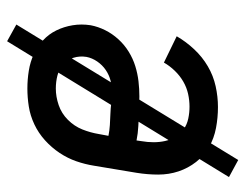

<svg xmlns="http://www.w3.org/2000/svg" viewBox="-95 -530 690 540"><g transform="rotate(-90 250.0 -260.0)"><path d="M219 8Q189 8 160 2.5Q131 -3 106.5 -17Q82 -31 64.5 -53.5Q47 -76 38 -103Q29 -130 29 -160Q29 -190 34 -221L54 -341Q58 -366 66.5 -390.5Q75 -415 90 -437.5Q105 -460 125.5 -478.5Q146 -497 170.5 -508.5Q195 -520 220.5 -524Q246 -528 271 -528Q296 -528 321 -524Q346 -520 367.5 -510Q389 -500 406.5 -484Q424 -468 434.5 -446.5Q445 -425 449 -400.5Q453 -376 449 -350Q445 -329 435 -309Q425 -289 409.5 -272Q394 -255 374.5 -243Q355 -231 334 -224.5Q313 -218 291.5 -215.5Q270 -213 249 -213Q238 -213 228 -213.5Q218 -214 207 -214H205Q185 -215 165 -216Q145 -217 125 -221L123 -207Q120 -190 120 -173Q120 -156 123.5 -140.5Q127 -125 135.5 -111Q144 -97 157 -88Q170 -79 186.5 -75.5Q203 -72 220 -72Q238 -72 256 -76Q274 -80 290.5 -89.5Q307 -99 321 -113.5Q335 -128 344 -144L418 -108Q403 -82 381.5 -59Q360 -36 333.5 -20.5Q307 -5 277.5 1.5Q248 8 219 8ZM261 -290Q277 -290 293 -294Q309 -298 323 -307.5Q337 -317 347 -331.5Q357 -346 360 -362Q363 -381 357.5 -398.5Q352 -416 338.5 -427.5Q325 -439 307.5 -443.5Q290 -448 271 -448Q248 -448 224.5 -440Q201 -432 183 -414Q165 -396 156 -373.5Q147 -351 143 -327L138 -300Q153 -297 168.5 -296Q184 -295 199.5 -294.5Q215 -294 230.5 -292Q246 -290 261 -290ZM70 65 22 39 404 -585 451 -559Z"/></g></svg>

Font: Iosevka Curly Medium
Style: Italic
Weight: 500
Italic angle: -9°
Monospace: yes
Designer: Belleve Invis
Foundry: Belleve Invis
Version: Version 22.1.2; ttfautohint (v1.8.4)